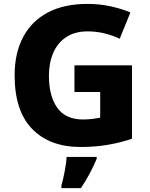

<svg xmlns="http://www.w3.org/2000/svg" viewBox="-20 -744 771 985"><path d="M362 -409H657V-32Q601 -13 535.5 -1.5Q470 10 393 10Q235 10 145 -82.5Q55 -175 55 -358Q55 -470 98 -552.5Q141 -635 224.5 -679.5Q308 -724 429 -724Q490 -724 547.5 -711.5Q605 -699 649 -680L594 -545Q559 -562 517 -572.5Q475 -583 429 -583Q364 -583 319.5 -553.5Q275 -524 253 -472.5Q231 -421 231 -355Q231 -252 273.5 -191.5Q316 -131 406 -131Q431 -131 454 -134Q477 -137 494 -140V-272H362ZM476 71Q460 108 441 144.5Q422 181 395 221H295V208Q304 177 312 134.5Q320 92 322 61H476Z"/></svg>

Font: Noto Sans Gujarati UI ExtraBold
Style: Regular
Weight: 800
Designer: Jelle Bosma - Monotype Design Team, Universal Thirst
Foundry: Monotype Imaging Inc.
Version: Version 2.106; ttfautohint (v1.8.4.7-5d5b)